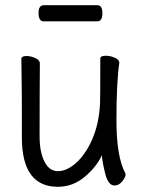

<svg xmlns="http://www.w3.org/2000/svg" viewBox="-20 -699 540 737"><path d="M202 18Q64 18 64 -171Q64 -374 63 -395L62 -474Q63 -484 83 -484Q98 -484 115.5 -476Q133 -468 133 -456Q132 -340 132 -175Q132 -116 150.5 -79Q169 -42 202 -42Q237 -42 273 -74.5Q309 -107 334.5 -165.5Q360 -224 364 -301Q365 -318 365 -475Q365 -485 387 -485Q403 -485 420.5 -477.5Q438 -470 438 -458Q427 -383 427 -237Q427 -97 461 -34Q462 -33 462 -29Q462 -19 449.5 -3Q437 13 419 13Q395 13 383.5 -34Q372 -81 371 -103Q351 -59 305.5 -20.5Q260 18 202 18ZM148 -617Q128 -617 128 -649Q128 -679 148 -679H354Q373 -679 373 -648Q373 -617 353 -617Z"/></svg>

Font: LXGW WenKai Mono Lite
Style: Regular
Weight: 400
Monospace: yes
Designer: LXGW / Fontworks Inc.
Foundry: LXGW / Fontworks Inc.
Version: Version 1.520; June 14, 2025